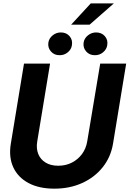

<svg xmlns="http://www.w3.org/2000/svg" viewBox="-20 -1103 765 1133"><path d="M571.3 -727.5H724.6L647 -255.4Q633.8 -175.8 585.9 -116Q538.1 -56.2 464.6 -22.9Q391.1 10.3 300.8 10.3Q210.4 10.3 148.2 -22.9Q85.9 -56.2 58.3 -116Q30.8 -175.8 43.9 -255.4L121.6 -727.5H275.4L199.7 -268.1Q192.9 -226.6 205.8 -194.3Q218.8 -162.1 249 -143.6Q279.3 -125 323.7 -125Q368.7 -125 404.5 -143.6Q440.4 -162.1 464.1 -194.3Q487.8 -226.6 494.6 -268.1ZM399.9 -957.5 515.6 -1083H651.9L508.8 -957.5ZM332 -777.3Q299.8 -776.9 280.3 -799.6Q260.7 -822.3 265.6 -853Q270 -877.9 291.3 -894.8Q312.5 -911.6 338.9 -911.6Q371.6 -911.6 390.6 -889.4Q409.7 -867.2 404.3 -835.9Q400.9 -811.5 379.9 -794.2Q358.9 -776.9 332 -777.3ZM540 -777.3Q508.3 -776.9 488.5 -799.3Q468.8 -821.8 473.6 -853Q478 -877.9 499.5 -894.8Q521 -911.6 546.9 -911.6Q579.6 -911.6 598.9 -889.4Q618.2 -867.2 612.8 -835.9Q608.9 -811.5 588.1 -794.2Q567.4 -776.9 540 -777.3Z"/></svg>

Font: Inter Tight
Style: Bold Italic
Weight: 700
Italic angle: -9.39999°
Designer: Rasmus Andersson
Foundry: rsms
Version: Version 3.004